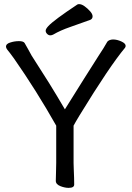

<svg xmlns="http://www.w3.org/2000/svg" viewBox="-20 -900 640 929"><path d="M238 -733Q231 -729 223 -729Q215 -729 208 -736Q201 -743 201 -751.5Q201 -760 214 -774Q241 -803 354 -878Q357 -880 363 -880Q375 -880 389.5 -869.5Q404 -859 416 -845.5Q428 -832 428 -821Q428 -809 417 -804Q368 -786 320 -769.5Q272 -753 238 -733ZM336 -292V-111Q336 -99 337 -79Q339 -37 339 -7Q339 9 312 9Q294 9 273 1Q250 -8 250 -25Q250 -32 251 -66Q252 -100 252 -112V-292Q156 -462 47 -618Q26 -647 15 -660Q9 -668 9 -674Q9 -689 32 -695Q51 -701 72 -701Q93 -701 99 -692Q107 -679 116 -662Q125 -645 133 -631L217 -499Q256 -436 294 -371Q400 -541 457 -630Q483 -669 498 -696Q502 -703 510.5 -706Q519 -709 527 -709Q546 -709 567 -699.5Q588 -690 588 -678Q588 -674 585 -669Q510 -579 365 -342Q345 -309 336 -292Z"/></svg>

Font: Moon Stars Kai HW
Style: Bold
Weight: 700
Designer: GuiWonder
Version: Version 1.101